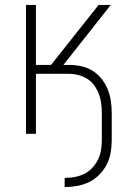

<svg xmlns="http://www.w3.org/2000/svg" viewBox="-20 -540 540 775"><path d="M241 215V178Q261 178 281 174.5Q301 171 319.5 162Q338 153 352 138Q366 123 375 105Q384 87 387.5 67Q391 47 391 26V-83Q391 -103 388.5 -122.5Q386 -142 379 -160.5Q372 -179 360.5 -195Q349 -211 332.5 -221.5Q316 -232 296.5 -237Q277 -242 258 -242H125V0H85V-520H125V-278H186L378 -520H427L236 -278H258Q283 -278 307 -273Q331 -268 352.5 -255Q374 -242 389.5 -222.5Q405 -203 414.5 -180Q424 -157 427.5 -132.5Q431 -108 431 -83V26Q431 52 426.5 77Q422 102 410.5 124.5Q399 147 380.5 165.5Q362 184 339.5 195Q317 206 291.5 210.5Q266 215 241 215Z"/></svg>

Font: Iosevka Extralight
Style: Regular
Weight: 200
Monospace: yes
Designer: Belleve Invis
Foundry: Belleve Invis
Version: Version 32.0.1; ttfautohint (v1.8.4)